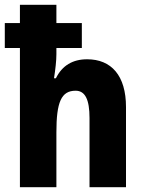

<svg xmlns="http://www.w3.org/2000/svg" viewBox="-22 -780 602 800"><path d="M213 -760H61V-684H-2V-580H61V0H213V-229C213 -354 233 -402 293 -402C333 -402 351 -365 351 -288V0H503V-334C503 -465 442 -533 341 -533C281 -533 237 -507 211 -454H203C209 -491 213 -528 213 -554V-580H319V-684H213Z"/></svg>

Font: Noto Sans Khmer Condensed ExtraBold
Style: Regular
Weight: 800
Width: 3
Designer: Danh Hong and the Monotype Design Team
Foundry: Monotype Imaging Inc.
Version: Version 2.004